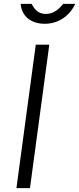

<svg xmlns="http://www.w3.org/2000/svg" viewBox="-20 -973 409 993"><path d="M65 0H135L235 -742H165ZM307 -953C288 -930 261 -901 217 -901C169 -901 155 -935 143 -953H87C91 -895 134 -850 212 -850C293 -850 348 -904 369 -953Z"/></svg>

Font: Cheyenne Sans Light
Style: Italic
Weight: 300
Italic angle: -8.13011°
Designer: The Public Sans project authors (U.S. Web Design System), Libre Franklin designed by Pablo Impallari and Rodrigo Fuenzal
Foundry: The Cheyenne Sans Project Authors
Version: Version 2.007